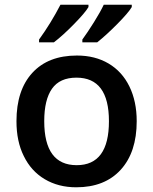

<svg xmlns="http://www.w3.org/2000/svg" viewBox="-20 -786 651 816"><path d="M356 -756V-766H237Q196 -687 146 -618V-606H209Q247 -635 294.5 -683.5Q342 -732 356 -756ZM540 -756V-766H421Q407 -736 379.5 -692Q352 -648 330 -618V-606H393Q431 -636 478.5 -684Q526 -732 540 -756ZM307 -550Q185 -550 117.5 -476.5Q50 -403 50 -271Q50 -185 81 -123Q112 -59 170 -24.5Q228 10 304 10Q425 10 493 -64.5Q561 -139 561 -271Q561 -355 530 -418.5Q499 -482 441.5 -516Q384 -550 307 -550ZM305 -456Q443 -456 443 -271Q443 -84 306 -84Q168 -84 168 -271Q168 -362 201 -409Q234 -456 305 -456Z"/></svg>

Font: OpenSansMMV
Style: Semibold
Weight: 600
Designer: Steve Matteson
Foundry: Ascender Corporation
Version: Version 6.000